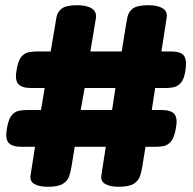

<svg xmlns="http://www.w3.org/2000/svg" viewBox="-20 -709 737 735"><path d="M163 6Q129 6 111 -5Q93 -16 97 -38L114 -147H63Q25 -147 12 -163.5Q-1 -180 7 -220Q13 -254 25 -268Q37 -282 53 -285Q69 -288 85 -288H137L151 -372H100Q63 -372 49.5 -388Q36 -404 44 -444Q50 -478 62 -492Q74 -506 90 -509Q106 -512 122 -512H174L189 -600Q193 -622 196 -642Q199 -662 215.5 -675.5Q232 -689 276 -689Q312 -689 331.5 -676.5Q351 -664 347 -639L326 -512H446L460 -600Q464 -622 467.5 -642Q471 -662 487.5 -675.5Q504 -689 548 -689Q584 -689 603 -677Q622 -665 618 -641L598 -512H634Q672 -512 684 -496Q696 -480 690 -440Q685 -406 672.5 -392Q660 -378 644.5 -375Q629 -372 613 -372H574L561 -288H597Q635 -288 648 -272Q661 -256 653 -216Q647 -182 634.5 -167.5Q622 -153 607 -150Q592 -147 576 -147H537L525 -73Q522 -53 516 -35Q510 -17 492 -5.5Q474 6 434 6Q401 6 382.5 -5Q364 -16 368 -38L385 -147H266L254 -73Q251 -53 245 -35Q239 -17 221 -5.5Q203 6 163 6ZM289 -288H409L422 -372H304Z"/></svg>

Font: Fredoka Light
Style: Regular
Weight: 300
Designer: Ben Nathan
Foundry: Milena B. Brandão, Ben Nathan
Version: Version 2.001